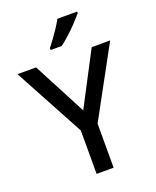

<svg xmlns="http://www.w3.org/2000/svg" viewBox="-169 -1131 921 1135"><g transform="rotate(-20 291.5 -563.5)"><path d="M292 -473 467 -807H583L345 -370V-93H238V-366L0 -807H117ZM458 -1024Q443 -1006 416 -977Q389 -948 358 -920Q327 -892 303 -874H233V-886Q248 -905 267 -931Q286 -957 304 -984.5Q322 -1012 334 -1034H458Z"/></g></svg>

Font: Noto Sans Kannada UI Medium
Style: Regular
Weight: 500
Designer: Jelle Bosma - Monotype Design Team
Foundry: Monotype Imaging Inc.
Version: Version 2.005; ttfautohint (v1.8.4.7-5d5b)